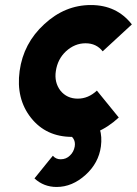

<svg xmlns="http://www.w3.org/2000/svg" viewBox="-20 -532 544 763"><path d="M343 -74 245 0Q261 3 271 18Q280 31 277 50Q273 72 258 86Q243 101 221 101Q202 101 190 87Q190 87 171.5 109.5Q153 132 117 177Q154 211 205 211Q267 211 320 163Q372 116 381 50Q391 -27 343 -74ZM341 -512Q238 -512 156 -436Q73 -360 58 -250Q43 -140 103 -64Q163 12 267 12Q369 12 452 -65L365 -172Q331 -140 289 -140Q246 -140 220 -172Q195 -205 202 -250Q209 -297 242 -328Q277 -360 320 -360Q363 -360 388 -328L504 -435Q444 -512 341 -512Z"/></svg>

Font: Unageo
Style: ExtraBold-Italic
Weight: 800
Designer: Richard Sepsi
Foundry: Richard Sepsi
Version: Version 2.000